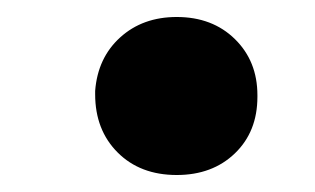

<svg xmlns="http://www.w3.org/2000/svg" viewBox="-20 -201 371 226"><path d="M283 -89Q283 -88 283 -87Q283 -46 256.5 -20.5Q230 5 188 5Q145 5 118.5 -21.5Q92 -48 92 -90Q92 -93 92 -94Q95 -133 121.5 -157Q148 -181 188 -181Q230 -181 256.5 -155Q283 -129 283 -89Z"/></svg>

Font: Tajawal Black
Style: Regular
Weight: 900
Designer: Boutros Fonts
Foundry: Created by Boutros International 2017
Version: Version 1.700